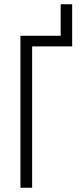

<svg xmlns="http://www.w3.org/2000/svg" viewBox="-20 -882 380 902"><path d="M319 -862V-664H131V0H76V-714H265V-862Z"/></svg>

Font: Noto Sans ExtraCondensed Light
Style: Regular
Weight: 300
Width: 2
Designer: Monotype Design Team
Foundry: Monotype Imaging Inc.
Version: Version 2.013; ttfautohint (v1.8.4.7-5d5b)